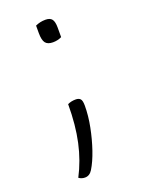

<svg xmlns="http://www.w3.org/2000/svg" viewBox="-134 -568 617 822"><g transform="rotate(-20 175.0 -156.5)"><path d="M217 -410Q199 -401 177 -401Q153 -401 143 -414Q133 -427 133 -459V-493Q144 -498 155 -500.5Q166 -503 179 -503Q200 -503 208.5 -491.5Q217 -480 217 -454ZM108 190Q92 190 80 181Q114 116 130.5 40.5Q147 -35 147 -130Q163 -138 184 -138Q198 -138 205 -130.5Q212 -123 212 -100Q212 -54 202 -3.5Q192 47 176.5 92.5Q161 138 142 169Q129 190 108 190Z"/></g></svg>

Font: Recursive Sn Csl St Lt
Style: Regular
Weight: 300
Version: Version 1.079;hotconv 1.0.112;makeotfexe 2.5.65598; ttfautoh